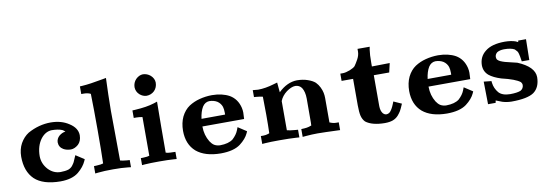

<svg xmlns="http://www.w3.org/2000/svg" viewBox="-52 -990 3854 1349"><g transform="rotate(-10 1875.0 -315.0)"><path d="M131.6 -361.5C107.8 -346.4 88.1 -325.1 72.4 -297.6C57.6 -270.6 50.1 -239.4 49.8 -204.2C50 -133.9 69.7 -79.7 109 -41.7C148.6 -4.6 209.9 14.2 293 14.6C348.3 14.4 391.3 2 421.9 -22.8C450 -46.3 469.7 -71 481.1 -96.9L486.6 -109.7L426.3 -148.7C415.5 -123.1 408.9 -107.7 406.2 -102.4C403.7 -97.2 398.3 -89.2 390.1 -78.2C383.2 -69.4 373.6 -62.5 361.3 -57.5C345.9 -52.7 326.8 -50.3 304 -50.1C271 -50.4 242.2 -63.3 217.6 -88.8C192 -116.6 179 -148.6 178.5 -184.8C178.7 -233.8 191 -274.7 215.6 -307.3C237.5 -335.1 263.3 -349.5 293 -350.5C323.2 -350.4 348.2 -346.3 367.7 -338.3C374.6 -334.5 380.8 -329.7 386.4 -323.8C371.3 -322.7 356.3 -316 341.4 -303.9C327.6 -291.5 320.4 -276.7 319.8 -259.2C320.2 -236.2 330.3 -218.7 350.4 -206.8C364.9 -198.4 382.6 -194 403.3 -193.6C421.3 -194 439 -201.6 456.2 -216.6C472.5 -231.8 481 -253.4 481.4 -281.4C481 -316.2 462.1 -345.4 424.5 -369.2C389.2 -392.9 346.2 -404.9 295.5 -405.3C239.1 -405.3 184.4 -390.7 131.6 -361.5Z M561.5 -564.5C580.3 -564.3 596 -560.8 608.6 -554C610.4 -483.5 611.3 -397.6 611.3 -296.2C611.3 -194.9 610.4 -115.4 608.6 -57.7C599.6 -54.3 583.6 -52 560.6 -50.9L542 -50.1V2.3L563.7 -0.1C592.2 -3.2 627.4 -4.8 669.5 -4.8C711.5 -4.8 746.7 -3.3 775.1 -0.1L796.9 2.3V-48.7L778.5 -49.7C768.4 -50.3 758.7 -51.5 749.1 -53.2C739.6 -55 733.1 -56.4 729.5 -57.5C729.5 -111.5 729 -176.7 728 -252.9C727.1 -329.2 726.6 -381.9 726.6 -411.1C727.2 -489.2 729.2 -567.5 732.5 -645.8L708.3 -641.3C644 -629.2 594.7 -622.1 560.4 -620.1L542 -619V-564.5Z M941.6 -602.5C927 -587.1 919.5 -568.6 918.9 -546.9C919.3 -525.9 927.3 -508 943.1 -493.2C958.3 -480 974.6 -473.2 992.2 -472.7C1014 -472.9 1032.8 -480.5 1048.5 -495.5C1063.2 -510.6 1070.8 -529.7 1071.3 -552.7C1070.9 -572.5 1062.5 -590 1046 -605.1C1030.2 -618.5 1012.2 -625.5 992.2 -626C974.1 -625.6 957.2 -617.8 941.6 -602.5ZM895.5 -335C909.3 -334.9 923.3 -333.4 937.5 -330.5V-54.7C929.5 -51.5 915.3 -49.6 894.8 -48.8L876 -48.3V1.6L897 -0.1C921.8 -1.9 955.5 -2.9 998.1 -2.9C1040.6 -2.9 1075.3 -2 1102.1 -0.1L1123 1.5V-49.7C1093.9 -50.1 1076 -51 1069.1 -52.4C1062.5 -53.7 1057.7 -55 1054.7 -56.1C1054.7 -180.3 1055.5 -301.5 1057 -419.6L1031 -411.1C996.9 -400.1 951.4 -392.9 894.4 -389.6L876 -388.6V-335Z M1343.8 -246.2C1348.2 -280.2 1356.8 -307.8 1369.6 -329.2C1381.8 -348.2 1398 -358.2 1418.1 -359.4C1440.6 -359.2 1459.8 -354 1475.8 -343.9C1490.8 -333.4 1501.3 -319.7 1507.1 -302.9C1510.5 -292.1 1512.3 -277.5 1512.4 -258.8C1512.4 -255.3 1512.4 -251.3 1512.2 -247ZM1638.4 -193.2C1639.8 -212.9 1640.5 -228.2 1640.5 -239C1640.5 -249.7 1639.1 -261.2 1636.3 -273.6C1625.9 -316.6 1603.2 -348.4 1568.4 -368.9C1534.4 -387.6 1493.2 -397.1 1444.7 -397.5C1414.3 -397.4 1384.3 -393.4 1354.8 -385.7C1327.5 -378.6 1302.2 -367.6 1279.1 -352.6C1255.5 -336.7 1236.4 -314.1 1221.8 -284.7C1208.3 -256.2 1201.4 -223.1 1201.2 -185.5C1201.4 -120.9 1221.9 -70.9 1262.5 -35.4C1303.3 -1.2 1361.2 16.2 1436.2 16.6C1497.2 16.4 1543.8 4.5 1575.9 -19.2C1605.9 -42 1626.7 -66.3 1638.3 -92L1643.9 -104.9L1583 -144.7L1574.3 -122.3C1566.8 -103.1 1553 -84.2 1533.1 -65.6C1511.9 -49.3 1481.3 -40.9 1441.1 -40.5C1425.4 -40.7 1411.2 -44.6 1398.5 -52.1C1388.3 -58.9 1379 -68.8 1370.6 -81.8C1351 -113.8 1341 -150 1340.7 -190.4V-192.3Z M2269.5 -54.7C2260.2 -54.8 2251.2 -56.2 2242.6 -58.9C2234 -61.5 2228 -63.7 2224.6 -65.3V-239.8C2224.6 -252.2 2223.3 -264.6 2220.8 -277.2C2218.3 -289.7 2213.6 -303.1 2206.7 -317.3C2199.9 -331.6 2190.8 -344.4 2179.5 -355.9C2167.2 -367.1 2149.6 -376.5 2126.8 -384.3C2104.6 -392.2 2079.3 -396.2 2050.8 -396.5H2050.5C2003.7 -395.6 1959.5 -375 1917.9 -334.7L1911.4 -405.1L1884.6 -397.5C1844 -385.3 1806.3 -379.1 1771.5 -378.9C1765.4 -378.9 1752.7 -380 1733.4 -382.2V-332.8L1751.1 -331.3C1768.6 -329.9 1783.4 -327.6 1795.3 -324.5C1796.3 -291.2 1796.9 -248.3 1796.9 -195.8C1796.9 -143.3 1796.3 -99.4 1795.1 -64.1C1792.8 -62.9 1790 -61.8 1786.7 -60.6C1775.2 -56.9 1764 -54.9 1752.9 -54.7H1733.4V1.6L1754.4 -0.1C1779.3 -1.9 1813 -2.9 1855.8 -2.9C1904.4 -2.9 1943.9 -2 1974.5 -0.1L1998.4 1.5V-53.1L1978 -54.6C1952.4 -56.6 1933.1 -59.5 1920.4 -63.3V-271.3C1929.7 -295.3 1946 -316 1969.3 -333.7C1992.1 -350.1 2012.9 -358.7 2031.8 -359.4C2051.4 -359.1 2066.7 -351.3 2077.7 -336C2089.9 -316.9 2096.2 -291.2 2096.5 -258.8C2096.5 -170 2096.3 -110.4 2096 -80.1H2095.4V-66.4C2092.4 -65.1 2086.2 -63 2076.8 -60.1C2067.5 -57.3 2056.2 -55.5 2043 -54.7L2021.8 -53.7V2.1L2046.4 -0.1C2074.4 -2.6 2102.1 -3.8 2129.6 -3.9C2156.9 -3.9 2210 -2.3 2289.1 0.8V-54.7Z M2714.1 -402.8 2586.6 -400.7V-424.8C2586.6 -466.3 2588.3 -497.4 2591.6 -518.1L2595.4 -540H2508.6V-520.5C2508.4 -503.2 2503.4 -485.4 2493.4 -466.9C2483.4 -448.8 2474.6 -434.6 2467.1 -424.2C2460.4 -416.6 2447.7 -409.1 2428.9 -401.5C2409.3 -393.9 2392.6 -390 2378.9 -389.6H2359.4V-337.9H2441.4V-148.4C2441.5 -116.7 2443.6 -91.9 2447.7 -74.1C2452.4 -55.5 2460.4 -40.4 2471.9 -28.8C2501.8 -5.5 2547.1 6.4 2607.7 6.8C2631 6.7 2650.2 3.8 2665.4 -1.8C2680.6 -7.5 2693.8 -16.5 2705 -28.9C2713.7 -39.2 2720.7 -48.7 2726 -57.4C2731.2 -66.1 2739 -82.6 2749.1 -106.8L2692.1 -132.3L2684.7 -113.7C2675.9 -91.7 2666.4 -75.1 2656.4 -63.9C2649.1 -56.4 2640 -52.4 2628.8 -51.8C2620 -52 2611.8 -56.5 2604.1 -65.1C2594.5 -77.7 2589.5 -95.2 2589.2 -117.4V-337.9H2699.1Z M2957.1 -246.2C2961.5 -280.2 2970 -307.8 2982.9 -329.2C2995.1 -348.2 3011.3 -358.2 3031.4 -359.4C3053.8 -359.2 3073.1 -354 3089 -343.9C3104.1 -333.4 3114.6 -319.7 3120.4 -302.9C3123.8 -292.1 3125.6 -277.5 3125.7 -258.8C3125.7 -255.3 3125.6 -251.3 3125.5 -247ZM3251.7 -193.2C3253.1 -212.9 3253.8 -228.2 3253.8 -239C3253.8 -249.7 3252.4 -261.2 3249.6 -273.6C3239.1 -316.6 3216.5 -348.4 3181.7 -368.9C3147.7 -387.6 3106.4 -397.1 3058 -397.5C3027.6 -397.4 2997.6 -393.4 2968.1 -385.7C2940.7 -378.6 2915.5 -367.6 2892.4 -352.6C2868.8 -336.7 2849.7 -314.1 2835.1 -284.7C2821.6 -256.2 2814.7 -223.1 2814.5 -185.5C2814.7 -120.9 2835.1 -70.9 2875.8 -35.4C2916.5 -1.2 2974.4 16.2 3049.5 16.6C3110.5 16.4 3157.1 4.5 3189.2 -19.2C3219.2 -42 3240 -66.3 3251.6 -92L3257.2 -104.9L3196.2 -144.7L3187.6 -122.3C3180.1 -103.1 3166.3 -84.2 3146.3 -65.6C3125.2 -49.3 3094.5 -40.9 3054.4 -40.5C3038.6 -40.7 3024.5 -44.6 3011.8 -52.1C3001.6 -58.9 2992.2 -68.8 2983.8 -81.8C2964.2 -113.8 2954.3 -150 2954 -190.4V-192.3Z M3401.5 -14.6C3413 -9.5 3427.7 -3.7 3445.8 2.7C3466.8 9.1 3488.3 12.4 3510.5 12.7C3587 12.6 3640.4 1.9 3670.6 -19.2C3701.1 -41.6 3716.6 -77.1 3717.1 -125.6C3716.5 -175.1 3676.7 -216.3 3597.7 -249.2C3588.7 -251.6 3575 -254.9 3556.5 -259.1C3538.6 -263.2 3524.2 -266.7 3513.3 -269.7C3502.4 -272.7 3491.4 -276.7 3480.2 -281.7C3472.2 -285.6 3465.5 -290.4 3460.3 -296.2C3457.3 -301.4 3455.7 -307.6 3455.4 -314.8C3455.6 -327.2 3461 -337.7 3471.5 -346.4C3483.8 -354 3500.5 -358.1 3521.4 -358.5C3555.5 -358.4 3580.5 -353.5 3596.3 -344C3602.5 -338.2 3607.8 -332.5 3612.2 -326.9C3615.2 -322.8 3617.8 -316.4 3620 -307.7C3622.3 -299.1 3623.7 -292.4 3624.5 -287.6C3625.2 -282.9 3627 -271.4 3629.9 -253.2H3683.6L3686.2 -401.4H3630.1L3629 -390.8C3624.6 -393.2 3618.9 -395.8 3612 -398.8C3591.4 -406.1 3565.8 -409.9 3535.2 -410.2C3473.2 -409.9 3426.8 -397.2 3396 -371.9C3365.2 -348.1 3349.5 -315.7 3348.9 -274.8C3349.2 -244.7 3360.3 -220.3 3382.2 -201.6C3402 -185.5 3430.3 -171.6 3467 -160C3533.3 -144.4 3577.3 -127.9 3598.9 -110.4C3604.3 -103.9 3607.2 -97.1 3607.7 -90C3607.5 -72.3 3599.8 -59.3 3584.8 -50.9C3568 -44.2 3543.3 -40.7 3510.5 -40.5C3473 -40.7 3445.8 -50.4 3428.9 -69.3C3411.4 -90.4 3401 -113.8 3397.7 -139.6L3396.1 -153.7L3341.8 -159.4L3344.3 2H3398.6Z"/></g></svg>

Font: Bentham
Style: Bold
Weight: 700
Version: Version 002.001